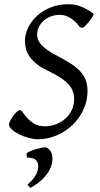

<svg xmlns="http://www.w3.org/2000/svg" viewBox="-20 -650 479 917"><path d="M425.8 -585Q427.7 -583.5 425.8 -578.4Q423.8 -573.2 419.7 -566.4Q415.5 -559.6 409.4 -551.8Q403.3 -543.9 397 -536.9Q390.6 -529.8 385 -524.4Q379.4 -519 376 -517.1L361.8 -520Q353.5 -531.7 343.3 -542.2Q333 -552.7 320.8 -561Q308.6 -569.3 295.2 -574.2Q281.7 -579.1 267.1 -579.1Q240.7 -579.1 220.2 -570.6Q199.7 -562 185.8 -548.6Q171.9 -535.2 164.6 -518.6Q157.2 -502 157.2 -485.8Q157.2 -475.1 160.6 -463.4Q164.1 -451.7 174.8 -439Q185.5 -426.3 205.3 -411.9Q225.1 -397.5 257.8 -380.9Q296.4 -360.8 323.2 -342.8Q350.1 -324.7 366.7 -305.4Q383.3 -286.1 390.6 -264.2Q397.9 -242.2 397.9 -214.8Q397.9 -168.9 378.9 -127.4Q359.9 -85.9 327.4 -54.2Q294.9 -22.5 251.7 -3.7Q208.5 15.1 160.2 15.1Q141.6 15.1 117.9 8.8Q94.2 2.4 73 -7.8Q51.8 -18.1 37.4 -30.8Q22.9 -43.5 22.9 -56.2Q22.9 -62 28.8 -73.2Q34.7 -84.5 42.7 -95.9Q50.8 -107.4 59.8 -115.7Q68.8 -124 75.2 -124Q81.1 -124 89.4 -112.1Q97.7 -100.1 111.1 -85.4Q124.5 -70.8 144.3 -58.8Q164.1 -46.9 192.9 -46.9Q222.7 -46.9 248.3 -56.9Q273.9 -66.9 293 -84.2Q312 -101.6 323 -125Q334 -148.4 334 -175.8Q334 -195.8 328.1 -213.1Q322.3 -230.5 307.6 -246.8Q293 -263.2 268.6 -279.3Q244.1 -295.4 207 -313Q174.8 -328.1 153.8 -345.5Q132.8 -362.8 120.8 -380.6Q108.9 -398.4 104 -417Q99.1 -435.5 99.1 -453.1Q99.1 -485.4 114 -517.1Q128.9 -548.8 156 -573.7Q183.1 -598.6 221.4 -614.3Q259.8 -629.9 307.1 -629.9Q342.3 -629.9 372.3 -616.5Q402.3 -603 425.8 -585ZM228 131.3Q220.7 164.1 194.1 194.1Q167.5 224.1 125.5 247.6L110.8 232.4Q131.8 213.9 144 197Q156.2 180.2 161.1 158.2Q166 132.8 154.5 117.7Q143.1 102.5 108.9 102.5L106.4 83Q110.8 78.1 123.5 72.5Q136.2 66.9 151.4 62.5Q166.5 58.1 180.4 55.4Q194.3 52.7 200.7 53.7Q222.7 65.4 227.8 86.2Q232.9 106.9 228 131.3Z"/></svg>

Font: GentiumAlt
Style: Italic
Weight: 400
Italic angle: -7°
Designer: J. Victor Gaultney
Version: Version 1.02; 2005; OFL release